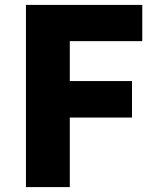

<svg xmlns="http://www.w3.org/2000/svg" viewBox="-20 -764 644 784"><path d="M86 -744H561V-596H265V-433H519V-284H265V0H86Z"/></svg>

Font: Source Han Sans CN Heavy
Style: Bold
Weight: 900
Designer: Ryoko NISHIZUKA (kana & ideographs); Paul D. Hunt (Latin, Greek & Cyrillic); Wenlong ZHANG (bopomofo); Sandoll Communica
Foundry: Adobe Systems Incorporated
Version: Version 1.000;PS 1;hotconv 1.0.78;makeotf.lib2.5.61930